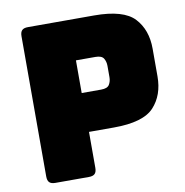

<svg xmlns="http://www.w3.org/2000/svg" viewBox="-81 -797 843 874"><g transform="rotate(-10 341.0 -360.0)"><path d="M260 0H105Q86 0 77.5 -8.5Q69 -17 69 -36V-684Q69 -703 77.5 -711.5Q86 -720 105 -720H411Q547 -720 597 -666Q647 -612 647 -525V-397Q647 -310 597 -256Q547 -202 411 -202H296V-36Q296 -17 287.5 -8.5Q279 0 260 0ZM294 -533V-382H384Q413 -382 422 -397Q431 -412 431 -431V-484Q431 -503 422 -518Q413 -533 384 -533Z"/></g></svg>

Font: Bungee
Style: Regular
Weight: 400
Designer: David Jonathan Ross
Foundry: David Jonathan Ross
Version: Version 1.001;PS 1.0;hotconv 1.0.72;makeotf.lib2.5.5900